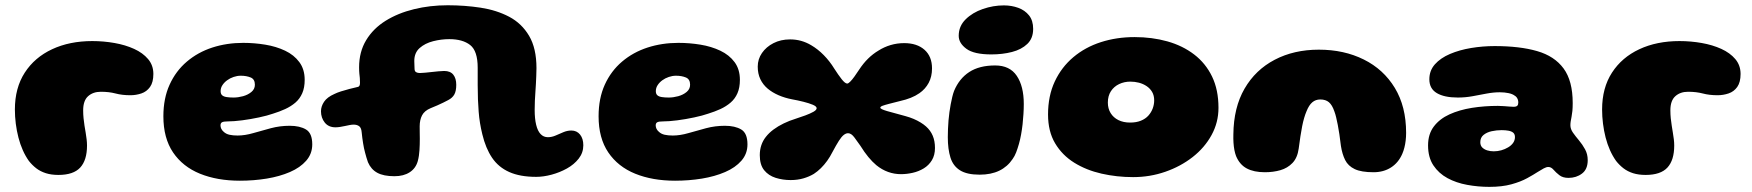

<svg xmlns="http://www.w3.org/2000/svg" viewBox="-20 -660 6826 748"><path d="M207.5 21.5Q180 21.5 158.8 14.8Q137.5 8 121.5 -4.2Q105.5 -16.5 92.5 -33Q79 -52 68.8 -75Q58.5 -98 51.8 -124.2Q45 -150.5 41.5 -178.2Q38 -206 38 -233.5Q38 -317.5 76.5 -377Q115 -436.5 183 -468.2Q251 -500 339.5 -500Q383.5 -500 426 -492.5Q468.5 -485 502.5 -469.5Q536.5 -454 557 -429.8Q577.5 -405.5 577.5 -372Q577.5 -339.5 564.5 -321.2Q551.5 -303 530.8 -296Q510 -289 488 -289Q455.5 -289 430.2 -295.8Q405 -302.5 373 -302.5Q342.5 -302.5 323.2 -285.2Q304 -268 304 -230Q304 -214.5 305.5 -199.5Q307 -184.5 309.2 -170.5Q311.5 -156.5 313.8 -143Q316 -129.5 317.5 -117Q319 -104.5 319 -93Q319 -36 292.5 -7.2Q266 21.5 207.5 21.5Z M914.5 44Q826.5 44 759.2 16.8Q692 -10.5 654.2 -66.2Q616.5 -122 616.5 -207Q616.5 -277 640.8 -330.2Q665 -383.5 708 -420Q751 -456.5 807.2 -474.8Q863.5 -493 927.5 -493Q971 -493 1013.5 -486Q1056 -479 1090.8 -462.5Q1125.5 -446 1146.2 -418Q1167 -390 1167 -349Q1167 -318.5 1157.5 -296.8Q1148 -275 1130.8 -260.2Q1113.5 -245.5 1091.2 -235.2Q1069 -225 1043 -217Q1021.5 -209.5 988.8 -202.5Q956 -195.5 923 -191.2Q890 -187 867 -187Q851.5 -187 845.2 -183.8Q839 -180.5 839 -171.5Q839 -165 842 -158.5Q845 -152 851.5 -146.5Q860.5 -138 874 -135Q887.5 -132 905.5 -132Q934 -132 966.8 -141.5Q999.5 -151 1035 -160.5Q1070.5 -170 1108.5 -170Q1148 -170 1172.2 -155.5Q1196.5 -141 1196.5 -97.5Q1196.5 -61 1173 -34Q1149.5 -7 1109.5 10.2Q1069.5 27.5 1019 35.8Q968.5 44 914.5 44ZM890 -280Q907.5 -280 926.8 -285.2Q946 -290.5 959.5 -301.8Q973 -313 973 -330Q973 -351.5 956.5 -358.2Q940 -365 918 -365Q904 -365 890 -360.2Q876 -355.5 864.8 -347.2Q853.5 -339 846.5 -328.2Q839.5 -317.5 839.5 -305Q839.5 -294 845.5 -288.8Q851.5 -283.5 863 -281.8Q874.5 -280 890 -280Z M1516.5 26.5Q1474.5 26.5 1450 13.2Q1425.5 0 1413.5 -28Q1410 -37.5 1407.5 -46.5Q1405 -55.5 1402.5 -64.5Q1400 -73.5 1398 -83Q1396 -92.5 1394.5 -102.2Q1393 -112 1391.5 -122.8Q1390 -133.5 1389 -145Q1387.5 -162.5 1379 -168.5Q1370.5 -174.5 1358 -174.5Q1350.5 -174.5 1341.8 -172.8Q1333 -171 1323.5 -169Q1314 -167 1304.8 -165.5Q1295.5 -164 1287 -164Q1260 -164 1245.2 -182.5Q1230.5 -201 1230.5 -226.5Q1230.5 -245.5 1242.5 -263.5Q1254.5 -281.5 1283 -294Q1293 -299 1308.5 -304Q1324 -309 1341.5 -313.5Q1359 -318 1374.5 -321.5Q1382.5 -323 1382.5 -337.5Q1382.5 -348.5 1381.8 -356.2Q1381 -364 1380 -373Q1379 -382 1379 -398Q1379 -458 1406.5 -503.5Q1434 -549 1482.2 -579Q1530.5 -609 1592.8 -624.2Q1655 -639.5 1724.5 -639.5Q1791 -639.5 1852.8 -630Q1914.5 -620.5 1963.5 -594.8Q2012.5 -569 2041.2 -520.5Q2070 -472 2070 -394.5Q2070 -379 2069.2 -363.8Q2068.5 -348.5 2067.8 -333Q2067 -317.5 2065.8 -301.2Q2064.5 -285 2063.8 -268Q2063 -251 2063 -232Q2063 -197.5 2068.8 -173.8Q2074.5 -150 2086 -137.8Q2097.5 -125.5 2114.5 -125.5Q2129.5 -125.5 2144.5 -132Q2159.5 -138.5 2174.8 -145Q2190 -151.5 2206 -151.5Q2227 -151.5 2239.8 -135.8Q2252.5 -120 2252.5 -94Q2252.5 -65 2234.5 -42Q2216.5 -19 2188.5 -3.5Q2160.5 12 2128.8 20.5Q2097 29 2069 29Q2006 29 1964 10.2Q1922 -8.5 1897 -45.5Q1872 -82.5 1859 -137Q1853.5 -159.5 1850 -181Q1846.5 -202.5 1844.8 -225Q1843 -247.5 1842 -273Q1841 -298.5 1841 -328.8Q1841 -359 1841 -396Q1841 -461.5 1811.8 -484.5Q1782.5 -507.5 1730.5 -507.5Q1699 -507.5 1667.5 -499.5Q1636 -491.5 1615 -473Q1594 -454.5 1594 -422.5Q1594 -412 1594.5 -407Q1595 -402 1595 -392.5Q1595 -382.5 1600.8 -379Q1606.5 -375.5 1615.5 -375.5Q1624 -375.5 1636.5 -376.8Q1649 -378 1662.2 -379.5Q1675.5 -381 1688.2 -382.2Q1701 -383.5 1710.5 -383.5Q1734.5 -383.5 1746 -369Q1757.5 -354.5 1757.5 -329.5Q1757.5 -305.5 1750 -292Q1742.5 -278.5 1726 -270Q1717.5 -265.5 1706.8 -260.2Q1696 -255 1683.8 -249.5Q1671.5 -244 1657.5 -238.5Q1633.5 -228.5 1624.2 -210.5Q1615 -192.5 1615 -168Q1615 -155 1615.2 -142.8Q1615.5 -130.5 1615.5 -119.2Q1615.5 -108 1615.2 -97Q1615 -86 1614.2 -75.2Q1613.5 -64.5 1612 -53.8Q1610.5 -43 1607.5 -32Q1599.5 -4 1576 11.2Q1552.5 26.5 1516.5 26.5Z M2610 44Q2522 44 2454.8 16.8Q2387.5 -10.5 2349.8 -66.2Q2312 -122 2312 -207Q2312 -277 2336.2 -330.2Q2360.5 -383.5 2403.5 -420Q2446.5 -456.5 2502.8 -474.8Q2559 -493 2623 -493Q2666.5 -493 2709 -486Q2751.5 -479 2786.2 -462.5Q2821 -446 2841.8 -418Q2862.5 -390 2862.5 -349Q2862.5 -318.5 2853 -296.8Q2843.5 -275 2826.2 -260.2Q2809 -245.5 2786.8 -235.2Q2764.5 -225 2738.5 -217Q2717 -209.5 2684.2 -202.5Q2651.5 -195.5 2618.5 -191.2Q2585.5 -187 2562.5 -187Q2547 -187 2540.8 -183.8Q2534.5 -180.5 2534.5 -171.5Q2534.5 -165 2537.5 -158.5Q2540.5 -152 2547 -146.5Q2556 -138 2569.5 -135Q2583 -132 2601 -132Q2629.5 -132 2662.2 -141.5Q2695 -151 2730.5 -160.5Q2766 -170 2804 -170Q2843.5 -170 2867.8 -155.5Q2892 -141 2892 -97.5Q2892 -61 2868.5 -34Q2845 -7 2805 10.2Q2765 27.5 2714.5 35.8Q2664 44 2610 44ZM2585.5 -280Q2603 -280 2622.2 -285.2Q2641.5 -290.5 2655 -301.8Q2668.5 -313 2668.5 -330Q2668.5 -351.5 2652 -358.2Q2635.5 -365 2613.5 -365Q2599.5 -365 2585.5 -360.2Q2571.5 -355.5 2560.2 -347.2Q2549 -339 2542 -328.2Q2535 -317.5 2535 -305Q2535 -294 2541 -288.8Q2547 -283.5 2558.5 -281.8Q2570 -280 2585.5 -280Z M3060 41.5Q3029.5 41.5 3001.8 32.8Q2974 24 2957 3Q2940 -18 2940 -55.5Q2940 -76.5 2946 -94.2Q2952 -112 2963.5 -126.5Q2975.5 -142 2993.2 -155.2Q3011 -168.5 3033.2 -179.2Q3055.5 -190 3080 -197.5Q3099 -203.5 3117.8 -210.5Q3136.5 -217.5 3149 -224.5Q3161.5 -231.5 3161.5 -238.5Q3161.5 -245.5 3146.8 -251.8Q3132 -258 3110.2 -263.5Q3088.5 -269 3066 -273Q3037.5 -278.5 3013.2 -289Q2989 -299.5 2971 -314.5Q2952.5 -330 2942.2 -351.5Q2932 -373 2932 -400.5Q2932 -429.5 2948.5 -453.5Q2965 -477.5 2993.5 -492Q3022 -506.5 3058 -506.5Q3080.5 -506.5 3101 -500.8Q3121.5 -495 3140 -484Q3166.5 -468.5 3189.5 -445Q3212.5 -421.5 3230 -393Q3246 -368 3259.2 -351.2Q3272.5 -334.5 3280.5 -334.5Q3285 -334.5 3292.2 -341.8Q3299.5 -349 3308.5 -361.5Q3317.5 -374 3327 -388.5Q3343 -413 3361.8 -431.5Q3380.5 -450 3402.5 -463Q3424.5 -477 3449.8 -484.5Q3475 -492 3502.5 -492Q3552.5 -492 3581.8 -466Q3611 -440 3611 -393.5Q3611 -361.5 3598 -337.2Q3585 -313 3562 -297Q3547 -286.5 3528.2 -279Q3509.5 -271.5 3487 -266.5Q3461 -260 3443.8 -255.5Q3426.5 -251 3418 -247.8Q3409.5 -244.5 3409.5 -240.5Q3409.5 -235 3436.2 -227.2Q3463 -219.5 3508 -207.5Q3524.5 -203 3539.2 -196.8Q3554 -190.5 3566.2 -183Q3578.5 -175.5 3587.5 -167.5Q3605 -152 3613.8 -131.2Q3622.5 -110.5 3622.5 -83.5Q3622.5 -55.5 3610.5 -35.8Q3598.5 -16 3578.8 -4Q3559 8 3535.8 13.2Q3512.5 18.5 3490 18.5Q3464 18.5 3439.8 9.8Q3415.5 1 3394 -16.5Q3378.5 -29.5 3363 -48.2Q3347.5 -67 3332 -92Q3321 -107.5 3308.8 -124.2Q3296.5 -141 3284 -141Q3275.5 -141 3267 -134.2Q3258.5 -127.5 3248.2 -111.5Q3238 -95.5 3223 -67.5Q3214 -49.5 3202.5 -33.5Q3191 -17.5 3178 -4.8Q3165 8 3150.5 17.5Q3132 28.5 3109.5 35Q3087 41.5 3060 41.5Z M3796.5 20.5Q3747 20.5 3720 3.5Q3693 -13.5 3682.8 -46.2Q3672.5 -79 3672.5 -125.5Q3672.5 -141 3673.2 -157.5Q3674 -174 3675.2 -190.5Q3676.5 -207 3678.8 -223Q3681 -239 3683.8 -253.8Q3686.5 -268.5 3689.8 -282Q3693 -295.5 3697 -306Q3717 -354 3756.2 -379.5Q3795.5 -405 3857 -405Q3914 -405 3941.2 -364.5Q3968.5 -324 3968.5 -255Q3968.5 -236 3967.2 -215.8Q3966 -195.5 3963.8 -175.5Q3961.5 -155.5 3958 -136Q3954.5 -116.5 3949.5 -99Q3944.5 -81.5 3938.8 -66.5Q3933 -51.5 3925 -40.5Q3905 -10.5 3873 5Q3841 20.5 3796.5 20.5ZM3842 -448Q3774.5 -448 3744.8 -470Q3715 -492 3715 -520.5Q3715 -558 3741.8 -584.5Q3768.5 -611 3809 -625Q3849.5 -639 3891 -639Q3921 -639 3947 -629.5Q3973 -620 3989 -600Q4005 -580 4005 -547.5Q4005 -510.5 3982.2 -488.8Q3959.5 -467 3922.5 -457.5Q3885.5 -448 3842 -448Z M4394.5 30Q4331 30 4271.5 16.5Q4212 3 4165 -26.2Q4118 -55.5 4090.5 -101.8Q4063 -148 4063 -214Q4063 -286.5 4089.2 -342.5Q4115.5 -398.5 4161.5 -437.2Q4207.5 -476 4268.8 -495.8Q4330 -515.5 4400 -515.5Q4468.5 -515.5 4528 -498.8Q4587.5 -482 4632.2 -447.8Q4677 -413.5 4702 -361.8Q4727 -310 4727 -240Q4727 -183 4700 -133.8Q4673 -84.5 4626.2 -48Q4579.5 -11.5 4519.8 9.2Q4460 30 4394.5 30ZM4382.5 -182.5Q4407 -182.5 4424.8 -189.8Q4442.5 -197 4453.8 -209.5Q4465 -222 4470.8 -237.5Q4476.5 -253 4476.5 -269Q4476.5 -288 4468.5 -301.8Q4460.5 -315.5 4447 -324.5Q4433.5 -333.5 4417.2 -337.8Q4401 -342 4383.5 -342Q4360 -342 4340 -332.5Q4320 -323 4308 -304.8Q4296 -286.5 4296 -260.5Q4296 -237 4306.8 -219.5Q4317.5 -202 4337 -192.2Q4356.5 -182.5 4382.5 -182.5Z M4907.5 11Q4865 11 4837.2 -3.8Q4809.5 -18.5 4795.5 -52Q4791.5 -62.5 4789 -75.5Q4786.5 -88.5 4785.5 -103.8Q4784.5 -119 4785 -136.5Q4786 -241 4828.5 -314.5Q4871 -388 4946 -427.2Q5021 -466.5 5118 -466.5Q5216 -466.5 5293 -428.2Q5370 -390 5414 -317.5Q5458 -245 5458 -142.5Q5458 -126.5 5456.2 -112Q5454.5 -97.5 5451.2 -84.8Q5448 -72 5443 -60.5Q5428 -26 5399 -7.5Q5370 11 5331 11Q5283.5 11 5257.8 -1.2Q5232 -13.5 5220.5 -36.5Q5209 -59.5 5204 -91.5Q5201 -116.5 5198 -136.8Q5195 -157 5191.8 -173.2Q5188.5 -189.5 5185.5 -202.5Q5182.5 -215.5 5178.5 -226Q5170 -251 5157.2 -261.8Q5144.5 -272.5 5123.5 -272.5Q5105.5 -272.5 5092.5 -261.5Q5079.5 -250.5 5070 -226.5Q5065 -215 5060.8 -200.5Q5056.5 -186 5053 -168.2Q5049.5 -150.5 5046.2 -128.8Q5043 -107 5039.5 -81Q5034.5 -45 5015.2 -25Q4996 -5 4968.2 3Q4940.5 11 4907.5 11Z M5782 68Q5738.5 68 5696 60.2Q5653.5 52.5 5619.2 34Q5585 15.5 5564.2 -15.8Q5543.5 -47 5543.5 -93.5Q5543.5 -137.5 5566 -167.2Q5588.5 -197 5627 -214.5Q5665.5 -232 5714.2 -239.8Q5763 -247.5 5815.5 -247.5Q5827.5 -247.5 5839.2 -246.5Q5851 -245.5 5861 -244.8Q5871 -244 5876.5 -244Q5887 -244 5891 -248Q5895 -252 5895 -260.5Q5895 -266.5 5893.5 -271.2Q5892 -276 5889 -280.2Q5886 -284.5 5881.5 -287Q5872.5 -294 5857 -297.2Q5841.5 -300.5 5823 -300.5Q5798.5 -300.5 5771.8 -295.5Q5745 -290.5 5717 -285.2Q5689 -280 5659.5 -280Q5607 -280 5577.8 -297.2Q5548.5 -314.5 5548.5 -351Q5548.5 -385 5570.2 -409.5Q5592 -434 5629 -449.8Q5666 -465.5 5711.2 -473Q5756.5 -480.5 5803 -480.5Q5900.5 -480.5 5968.2 -461Q6036 -441.5 6071.5 -393.2Q6107 -345 6107 -258.5Q6107 -241 6105.8 -228Q6104.5 -215 6102.5 -205Q6100.5 -195 6099.2 -187.2Q6098 -179.5 6098 -172Q6098 -157.5 6108 -143.2Q6118 -129 6131.5 -113Q6145 -97 6155.2 -78.2Q6165.5 -59.5 6165.5 -36Q6165.5 -0.5 6143.2 16.2Q6121 33 6090.5 33Q6068.5 33 6055 22.5Q6041.5 12 6032.2 1.2Q6023 -9.5 6012 -9.5Q6004.5 -9.5 5994.2 -4Q5984 1.5 5970.5 10Q5954.5 20.5 5929.5 34.2Q5904.5 48 5868.2 58Q5832 68 5782 68ZM5799.5 -70.5Q5814.5 -70.5 5828.8 -74.5Q5843 -78.5 5855.2 -85.8Q5867.5 -93 5874.8 -103.2Q5882 -113.5 5882 -126Q5882 -137 5875.5 -142.8Q5869 -148.5 5857 -150.8Q5845 -153 5830 -153Q5810.5 -153 5791.2 -148.8Q5772 -144.5 5759.5 -134.2Q5747 -124 5747 -106Q5747 -93 5754.5 -85.5Q5762 -78 5773.8 -74.2Q5785.5 -70.5 5799.5 -70.5Z M6391 21.5Q6363.5 21.5 6342.2 14.8Q6321 8 6305 -4.2Q6289 -16.5 6276 -33Q6262.5 -52 6252.2 -75Q6242 -98 6235.2 -124.2Q6228.5 -150.5 6225 -178.2Q6221.5 -206 6221.5 -233.5Q6221.5 -317.5 6260 -377Q6298.5 -436.5 6366.5 -468.2Q6434.5 -500 6523 -500Q6567 -500 6609.5 -492.5Q6652 -485 6686 -469.5Q6720 -454 6740.5 -429.8Q6761 -405.5 6761 -372Q6761 -339.5 6748 -321.2Q6735 -303 6714.2 -296Q6693.5 -289 6671.5 -289Q6639 -289 6613.8 -295.8Q6588.5 -302.5 6556.5 -302.5Q6526 -302.5 6506.8 -285.2Q6487.5 -268 6487.5 -230Q6487.5 -214.5 6489 -199.5Q6490.5 -184.5 6492.8 -170.5Q6495 -156.5 6497.2 -143Q6499.5 -129.5 6501 -117Q6502.5 -104.5 6502.5 -93Q6502.5 -36 6476 -7.2Q6449.5 21.5 6391 21.5Z"/></svg>

Font: Gluten ExtraBold
Style: Regular
Weight: 800
Designer: Tyler Finck
Foundry: Etcetera Type Company
Version: Version 1.300